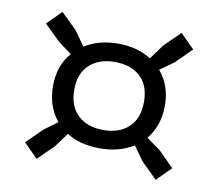

<svg xmlns="http://www.w3.org/2000/svg" viewBox="-63 -699 749 659"><g transform="rotate(10 311.5 -370.0)"><path d="M312 -251Q367 -251 400 -281.5Q433 -312 433 -370Q433 -427 400.5 -457.5Q368 -488 312 -488Q256 -488 223 -457.5Q190 -427 190 -370Q190 -313 223 -282Q256 -251 312 -251ZM55 -163 110 -217 156 -251Q116 -299 116 -370Q116 -442 157 -488L110 -523L55 -577L104 -626L159 -572L195 -521Q245 -552 312 -552Q379 -552 427 -521L464 -572L519 -626L568 -577L514 -523L465 -488Q485 -465 495.5 -435Q506 -405 506 -370Q506 -334 495.5 -304Q485 -274 466 -251L514 -217L568 -163L519 -114L464 -168L428 -218Q378 -187 312 -187Q241 -187 195 -217L159 -168L104 -114Z"/></g></svg>

Font: EncodeSans
Style: Medium
Weight: 500
Designer: Pablo Impallari, Andres Torresi
Foundry: Pablo Impallari, Andres Torresi
Version: Version 1.000; ttfautohint (v1.4.1)